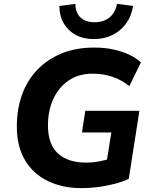

<svg xmlns="http://www.w3.org/2000/svg" viewBox="-20 -962 782 993"><path d="M402 11Q304 11 228 -25.5Q152 -62 109.5 -133.5Q67 -205 67 -307Q67 -395 93 -469.5Q119 -544 171 -599Q223 -654 297 -685Q371 -716 468 -716Q522 -716 567.5 -706Q613 -696 649.5 -678.5Q686 -661 709 -639L649 -517Q608 -549 561 -565Q514 -581 460 -581Q386 -581 334 -545Q282 -509 255 -448.5Q228 -388 228 -314Q228 -215 280 -168Q332 -121 425 -121Q460 -121 494 -127.5Q528 -134 562 -145L525 -85L556 -277H404L421 -389H701L646 -37Q611 -21 570 -10.5Q529 0 486.5 5.5Q444 11 402 11ZM464 -760Q410 -760 370.5 -782Q331 -804 309 -842.5Q287 -881 287 -931L370 -942Q370 -897 396 -872Q422 -847 469 -847Q516 -847 546.5 -872Q577 -897 585 -942L668 -931Q656 -853 600.5 -806.5Q545 -760 464 -760Z"/></svg>

Font: Nunito Sans 12pt ExtraLight 12pt ExtraBold
Style: Italic
Weight: 800
Italic angle: -9°
Version: Version 3.101;gftools[0.9.27]